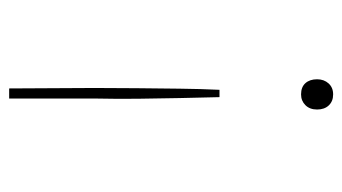

<svg xmlns="http://www.w3.org/2000/svg" viewBox="-184 -556 747 419"><g transform="rotate(-90 189.5 -346.5)"><path d="M187 -241Q186 -283 185 -327.5Q184 -372 183.5 -419Q183 -466 184 -514V-700H206L207 -514Q207 -467 206.5 -420.5Q206 -374 205.5 -328.5Q205 -283 203 -241ZM193 7Q178 7 169 -2.5Q160 -12 160 -28Q160 -44 169.5 -53.5Q179 -63 193 -63Q209 -63 217.5 -53.5Q226 -44 226 -28Q226 -13 217 -3Q208 7 193 7Z"/></g></svg>

Font: Lexend Exa Thin
Style: Regular
Weight: 250
Designer: Bonnie Shaver-Troup, Thomas Jockin
Foundry: Lexend
Version: Version 1.007